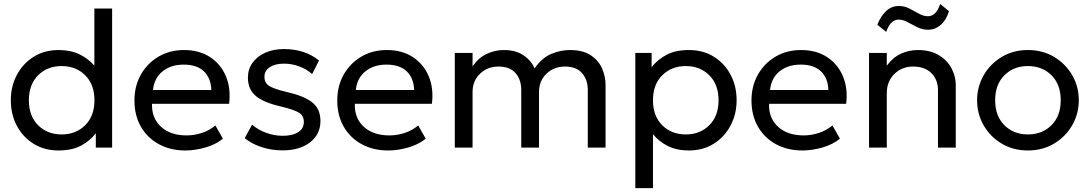

<svg xmlns="http://www.w3.org/2000/svg" viewBox="-20 -764 5641 994"><path d="M282.5 15Q210 15 154.2 -19.5Q98.5 -54 67.2 -112.8Q36 -171.5 36 -245Q36 -317 67.2 -376Q98.5 -435 154.2 -470Q210 -505 283.5 -505Q344.5 -505 390.5 -483.2Q436.5 -461.5 468.5 -424V-720H560.5V0H476V-74Q446.5 -35 399.5 -10Q352.5 15 282.5 15ZM299 -68Q373 -68 421 -115.8Q469 -163.5 469 -245Q469 -326.5 421.2 -374.2Q373.5 -422 299 -422Q225 -422 177.2 -374.2Q129.5 -326.5 129.5 -245Q129.5 -163.5 177.2 -115.8Q225 -68 299 -68Z M940 15Q862 15 802.5 -17.5Q743 -50 709.5 -108.2Q676 -166.5 676 -244Q676 -319 709.5 -378Q743 -437 801 -471Q859 -505 932.5 -505Q1012 -505 1067.8 -468.2Q1123.5 -431.5 1149.8 -368.5Q1176 -305.5 1166 -226.5H767Q764.5 -153 813.2 -108Q862 -63 946 -63Q986.5 -63 1025.8 -76Q1065 -89 1095 -114.5L1134 -46Q1097.5 -16 1043.8 -0.5Q990 15 940 15ZM772 -298H1074Q1072 -360 1035.5 -394.8Q999 -429.5 931 -429.5Q865 -429.5 821.8 -394.8Q778.5 -360 772 -298Z M1443 14.5Q1384.5 14.5 1333 -2.8Q1281.5 -20 1247 -49L1285 -118.5Q1317 -91 1359 -76Q1401 -61 1443 -61Q1494.5 -61 1523.8 -79.8Q1553 -98.5 1553 -133Q1553 -165 1528 -180.5Q1503 -196 1435 -212.5Q1345 -233 1304.2 -267.2Q1263.5 -301.5 1263.5 -362.5Q1263.5 -405.5 1287.2 -438.8Q1311 -472 1353 -491Q1395 -510 1449.5 -510Q1559.5 -510 1631.5 -450.5L1596 -380.5Q1569.5 -405 1530.2 -419.8Q1491 -434.5 1450 -434.5Q1405 -434.5 1377 -416.5Q1349 -398.5 1349 -366.5Q1349 -333 1376.2 -317.5Q1403.5 -302 1467 -287Q1558.5 -266 1598.8 -232Q1639 -198 1639 -138Q1639 -68.5 1585 -27Q1531 14.5 1443 14.5Z M1990 15Q1912 15 1852.5 -17.5Q1793 -50 1759.5 -108.2Q1726 -166.5 1726 -244Q1726 -319 1759.5 -378Q1793 -437 1851 -471Q1909 -505 1982.5 -505Q2062 -505 2117.8 -468.2Q2173.5 -431.5 2199.8 -368.5Q2226 -305.5 2216 -226.5H1817Q1814.5 -153 1863.2 -108Q1912 -63 1996 -63Q2036.5 -63 2075.8 -76Q2115 -89 2145 -114.5L2184 -46Q2147.5 -16 2093.8 -0.5Q2040 15 1990 15ZM1822 -298H2124Q2122 -360 2085.5 -394.8Q2049 -429.5 1981 -429.5Q1915 -429.5 1871.8 -394.8Q1828.5 -360 1822 -298Z M2334.5 0V-490H2426.5V-420.5Q2457.5 -465.5 2500.2 -485.2Q2543 -505 2588 -505Q2650 -505 2690.2 -477.8Q2730.5 -450.5 2747.5 -410Q2786.5 -465.5 2834.8 -485.2Q2883 -505 2930.5 -505Q2997.5 -505 3038 -478.2Q3078.5 -451.5 3096.8 -410Q3115 -368.5 3115 -325V0H3023V-298Q3023 -352 2993 -385.8Q2963 -419.5 2905 -419.5Q2848 -419.5 2809.2 -382.5Q2770.5 -345.5 2770.5 -287V0H2678.5V-298Q2678.5 -352 2648.8 -385.8Q2619 -419.5 2560.5 -419.5Q2504 -419.5 2465.2 -382.5Q2426.5 -345.5 2426.5 -287V0Z M3269 210V-490H3353.5V-416.5Q3384 -455 3430.2 -480Q3476.5 -505 3547 -505Q3620 -505 3675.5 -470.5Q3731 -436 3762.2 -377.2Q3793.5 -318.5 3793.5 -245Q3793.5 -173.5 3762.2 -114.2Q3731 -55 3675.2 -20Q3619.5 15 3546 15Q3483.5 15 3437.5 -8Q3391.5 -31 3360.5 -69.5V210ZM3530.5 -68Q3604.5 -68 3652.2 -115.8Q3700 -163.5 3700 -245Q3700 -326.5 3652.2 -374.2Q3604.5 -422 3530.5 -422Q3456.5 -422 3408.5 -374.2Q3360.5 -326.5 3360.5 -245Q3360.5 -163.5 3408.2 -115.8Q3456 -68 3530.5 -68Z M4134.5 15Q4056.5 15 3997 -17.5Q3937.5 -50 3904 -108.2Q3870.5 -166.5 3870.5 -244Q3870.5 -319 3904 -378Q3937.5 -437 3995.5 -471Q4053.5 -505 4127 -505Q4206.5 -505 4262.2 -468.2Q4318 -431.5 4344.2 -368.5Q4370.5 -305.5 4360.5 -226.5H3961.5Q3959 -153 4007.8 -108Q4056.5 -63 4140.5 -63Q4181 -63 4220.2 -76Q4259.5 -89 4289.5 -114.5L4328.5 -46Q4292 -16 4238.2 -0.5Q4184.5 15 4134.5 15ZM3966.5 -298H4268.5Q4266.5 -360 4230 -394.8Q4193.5 -429.5 4125.5 -429.5Q4059.5 -429.5 4016.2 -394.8Q3973 -360 3966.5 -298Z M4479 0V-490H4571V-424Q4602.5 -467 4644.2 -486Q4686 -505 4730.5 -505Q4797 -505 4840.8 -478.2Q4884.5 -451.5 4906.2 -410Q4928 -368.5 4928 -325V0H4836V-296.5Q4836 -352 4801.5 -385.8Q4767 -419.5 4707.5 -419.5Q4649.5 -419.5 4610.2 -381Q4571 -342.5 4571 -281V0ZM4568 -599 4522 -635.5Q4539 -680 4567.2 -706.5Q4595.5 -733 4633 -733Q4662.5 -733 4688.2 -719.8Q4714 -706.5 4737.5 -693.2Q4761 -680 4784 -680Q4826.5 -680 4847.5 -743.5L4893 -706Q4879 -660 4850 -635Q4821 -610 4785 -610Q4755.5 -610 4729.2 -623Q4703 -636 4679 -649.2Q4655 -662.5 4632.5 -662.5Q4590 -662.5 4568 -599Z M5301.5 15Q5225.5 15 5166 -20.5Q5106.5 -56 5072.5 -115Q5038.5 -174 5038.5 -245Q5038.5 -315 5072.5 -374.2Q5106.5 -433.5 5166 -469.2Q5225.5 -505 5301.5 -505Q5378 -505 5437.2 -469.5Q5496.5 -434 5530.8 -375Q5565 -316 5565 -245Q5565 -175 5531 -115.8Q5497 -56.5 5437.5 -20.8Q5378 15 5301.5 15ZM5301.5 -68Q5375.5 -68 5423.5 -115.8Q5471.5 -163.5 5471.5 -245Q5471.5 -326.5 5423.8 -374.2Q5376 -422 5301.5 -422Q5227.5 -422 5179.8 -374.2Q5132 -326.5 5132 -245Q5132 -163.5 5179.8 -115.8Q5227.5 -68 5301.5 -68Z"/></svg>

Font: Geologica Light
Style: Regular
Weight: 300
Designer: Sindre Bremnes, Frode Helland
Foundry: Monokrom Skriftforlag AS
Version: Version 1.010; ttfautohint (v1.8.4.7-5d5b);gftools[0.9.28]